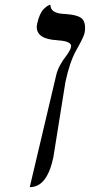

<svg xmlns="http://www.w3.org/2000/svg" viewBox="-20 -578 375 801"><path d="M104 203.1 214.4 -264.2Q223.1 -303.2 259.3 -349.1Q273.4 -369.1 276.4 -381.8Q281.7 -406.2 221.2 -409.7Q219.7 -409.7 219.2 -410.2Q131.3 -414.6 133.3 -468.3Q133.8 -474.6 135.3 -480Q139.6 -500.5 146.7 -516.1Q153.8 -531.7 161.4 -539.3Q168.9 -546.9 175.5 -551.5Q182.1 -556.2 186.5 -557.1L190.4 -558.1Q189.9 -522.9 245.1 -520Q247.1 -520 248.5 -520Q308.1 -516.1 323.7 -498.5Q340.3 -478.5 332.5 -439Q328.6 -421.9 296.4 -365.2Q270.5 -317.9 252.9 -235.8L202.6 78.1Q176.8 200.7 107.4 202.6Q104.5 203.1 104 203.1Z"/></svg>

Font: Linux Libertine Display Slanted O
Style: Slanted
Weight: 400
Designer: Philipp H. Poll
Foundry: Philipp H. Poll
Version: Version 5.0.9